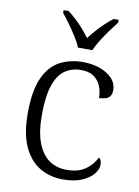

<svg xmlns="http://www.w3.org/2000/svg" viewBox="-87 -824 646 893"><g transform="rotate(10 236.0 -378.0)"><path d="M272 10Q212 10 163.5 -18.5Q115 -47 87 -108Q59 -169 59 -264Q59 -371 86.5 -432Q114 -493 162 -518.5Q210 -544 271 -544Q315 -544 351.5 -531Q388 -518 410 -494.5Q432 -471 432 -439Q432 -423 425.5 -412.5Q419 -402 406 -397.5Q393 -393 373 -392Q373 -423 362.5 -448.5Q352 -474 329.5 -490Q307 -506 269 -506Q226 -506 193.5 -484Q161 -462 143 -409.5Q125 -357 125 -265Q125 -190 144 -139Q163 -88 198 -62.5Q233 -37 283 -37Q337 -37 371 -61Q405 -85 421 -120Q428 -114 431 -106Q434 -98 434 -86Q434 -66 416 -43.5Q398 -21 362 -5.5Q326 10 272 10ZM236 -606Q227 -629 210 -655.5Q193 -682 174.5 -708Q156 -734 140 -753V-766H164Q186 -749 204.5 -731.5Q223 -714 239 -695.5Q255 -677 270 -657Q285 -677 301.5 -695.5Q318 -714 336 -731.5Q354 -749 376 -766H400V-753Q385 -734 366 -708Q347 -682 330.5 -655.5Q314 -629 304 -606Z"/></g></svg>

Font: Noto Serif Gujarati Light
Style: Regular
Weight: 300
Version: Version 2.102